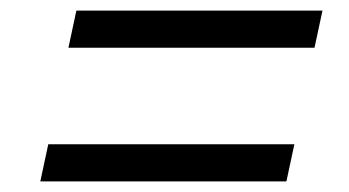

<svg xmlns="http://www.w3.org/2000/svg" viewBox="-20 -504 658 362"><path d="M124 -484H588L573 -414H109ZM71 -232H535L520 -162H56Z"/></svg>

Font: Fragment Mono SC
Style: Italic
Weight: 400
Italic angle: -12°
Monospace: yes
Designer: Wei Huang based on Nimbus Sans by URW Studio, based on Helvetica by Max Miedinger.
Foundry: Wei Huang
Version: Version 1.012; ttfautohint (v1.8.4.7-5d5b)